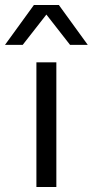

<svg xmlns="http://www.w3.org/2000/svg" viewBox="-68 -750 372 770"><path d="M78 -500H158V0H78ZM148 -730 23 -570H-48L68 -730ZM284 -570H213L88 -730H168Z"/></svg>

Font: TASA Orbiter VF Text
Style: Regular
Weight: 400
Designer: Weizhong Zhang
Foundry: 本地遙控
Version: Version 1.001;Glyphs 3.2 (3192)